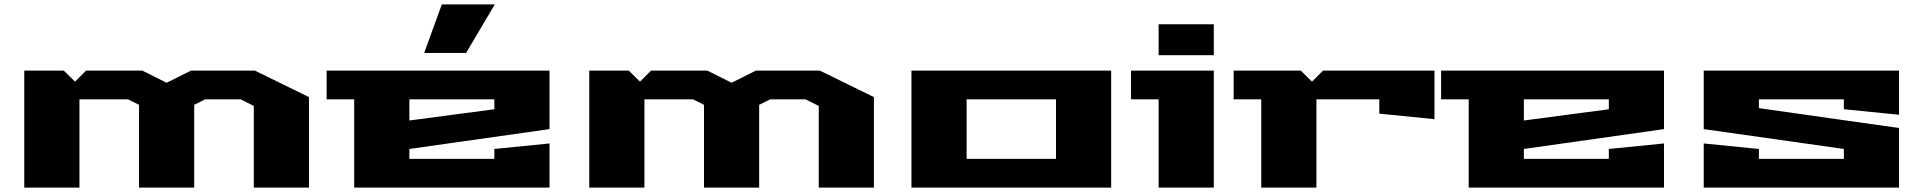

<svg xmlns="http://www.w3.org/2000/svg" viewBox="-20 -850 8715 870"><path d="M90 0V-530H269L320 -480L370 -530H625L735 -475L845 -530H1135L1380 -410V0H1130V-370L1070 -400H910L860 -375V0H610V-375L560 -400H340V0Z M1460 -400V-530H2470V-265L1835 -175V-130H2220V-175L2470 -200V0H1585V-400ZM1835 -304 2220 -355V-400H1835ZM1902 -610 1982 -830H2222L2092 -610Z M2650 0V-530H2829L2880 -480L2930 -530H3185L3295 -475L3405 -530H3695L3940 -410V0H3690V-370L3630 -400H3470L3420 -375V0H3170V-375L3120 -400H2900V0Z M4110 0V-530H5015V0ZM4360 -130H4765V-400H4360Z M5105 -400V-530H5480V0H5230V-400ZM5230 -600V-740H5480V-600Z M5570 -400V-530H5874L5925 -480L5975 -530H6480V-310L6230 -335V-400H5945V0H5695V-400Z M6510 -400V-530H7520V-265L6885 -175V-130H7270V-175L7520 -200V0H6635V-400ZM6885 -304 7270 -355V-400H6885Z M7700 0V-200L7950 -175V-130H8335V-175L7700 -265V-530H8585V-330L8335 -355V-400H7950V-360L8585 -270V0Z"/></svg>

Font: Stalinist One
Style: Regular
Weight: 400
Designer: Jovanny Lemonad
Foundry: Alexey Maslov, Jovanny Lemonad
Version: Version 3.004